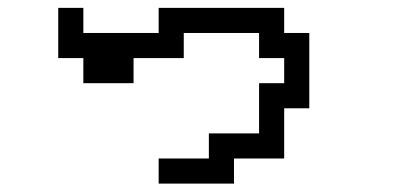

<svg xmlns="http://www.w3.org/2000/svg" viewBox="-20 -379 1040 478"><path d="M125 -234.4V-359.4H187.5V-296.9H375V-359.4H687.5V-296.9H750V-109.4H687.5V15.6H562.5V78.1H375V15.6H500V-46.9H625V-171.9H687.5V-234.4H625V-296.9H437.5V-234.4H312.5V-171.9H187.5V-234.4Z"/></svg>

Font: KH Dot Dougenzaka 16
Style: Regular
Weight: 400
Designer: Original version for X68000 by Keitarou Hiraki (http://hp.vector.co.jp/authors/VA000874/) / TrueType conversion by Homem
Version: Version 1.00.20150527